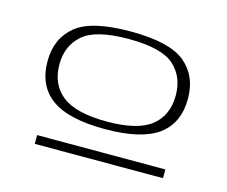

<svg xmlns="http://www.w3.org/2000/svg" viewBox="-68 -766 700 593"><g transform="rotate(15 282.0 -470.0)"><path d="M58 -521Q58 -594 108 -635Q158 -676 283 -676Q407 -676 457 -635Q507 -594 507 -521Q507 -443 453.5 -403.5Q400 -364 283 -364Q166 -364 112 -403.5Q58 -443 58 -521ZM96 -521Q96 -457 140 -422.5Q184 -388 283 -388Q381 -388 424.5 -422.5Q468 -457 468 -521Q468 -581 428 -616.5Q388 -652 283 -652Q178 -652 137 -616.5Q96 -581 96 -521ZM86 -264V-292H496V-264Z"/></g></svg>

Font: Georama ExtraExtended ExtraLight
Style: Regular
Weight: 200
Width: 8
Designer: Jean-Baptiste Levee
Foundry: Production Type
Version: Version 1.000